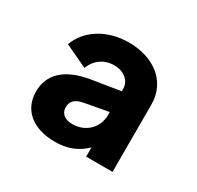

<svg xmlns="http://www.w3.org/2000/svg" viewBox="-98 -867 640 624"><g transform="rotate(30 222.5 -555.0)"><path d="M173 -355C204 -355 230 -361 253 -374C264 -380 275 -388 286 -399V-364H385V-616C385 -657 370 -691 340 -717C309 -742 270 -755 221 -755C142 -755 75 -715 52 -651L137 -611C148 -643 178 -667 217 -667C254 -667 280 -644 280 -616V-606L174 -589C83 -574 39 -531 39 -466C39 -398 90 -355 173 -355ZM280 -528V-517C280 -470 245 -433 193 -433C166 -433 148 -447 148 -470C148 -495 164 -507 193 -512Z"/></g></svg>

Font: Plus Jakarta Sans
Style: Bold
Weight: 700
Designer: Gumpita Rahayu
Foundry: Tokotype
Version: Version 2.071;gftools[0.9.30]